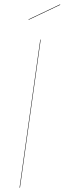

<svg xmlns="http://www.w3.org/2000/svg" viewBox="-20 -862 297 882"><path d="M255.9 -841.8 256.8 -839.8 111.8 -771 110.8 -772.9ZM167 -680.2 71.8 0H69.8L165 -680.2Z"/></svg>

Font: Fira Sans Compressed Two
Style: Italic
Weight: 100
Width: 3
Italic angle: -8°
Designer: Carrois Corporate & Edenspiekermann AG
Foundry: Carrois Corporate GbR & Edenspiekermann AG
Version: Version 4.203;PS 004.203;hotconv 1.0.88;makeotf.lib2.5.64775